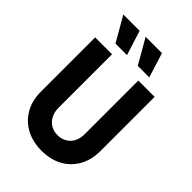

<svg xmlns="http://www.w3.org/2000/svg" viewBox="-242 -924 1040 1040"><g transform="rotate(45 278.0 -403.5)"><path d="M278.1 14.6Q211.8 14.6 160.4 -12.5Q109 -39.6 79.5 -89.9Q50 -140.3 50 -210.4V-625H179.2V-216.7Q179.2 -183.4 192 -158.4Q204.9 -133.3 227.7 -119.8Q250.5 -106.2 279.7 -106.2Q309 -106.2 331.9 -119.4Q354.9 -132.6 367.7 -156.8Q380.6 -180.9 380.6 -212.5V-625H505.6V-212.5Q505.6 -141.7 476.4 -90.6Q447.2 -39.6 396.2 -12.5Q345.1 14.6 278.1 14.6ZM322.2 -679.2 241 -820.8H366L410.4 -679.2ZM151.4 -679.2 70.1 -820.8H195.1L239.6 -679.2Z"/></g></svg>

Font: Afacad Flux
Style: Regular
Weight: 400
Designer: Kristian Moeller
Foundry: Dicotype
Version: Version 1.100